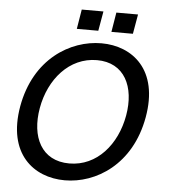

<svg xmlns="http://www.w3.org/2000/svg" viewBox="-59 -936 885 1006"><g transform="rotate(5 383.0 -433.5)"><path d="M319 16C482 16 668 -97 713 -350C758 -603 612 -716 449 -716C285 -716 98 -603 53 -350C9 -97 155 16 319 16ZM156 -350C183 -503 287 -626 433 -626C578 -626 637 -503 610 -350C583 -197 481 -74 335 -74C188 -74 129 -197 156 -350ZM313 -780H426L444 -883H330ZM495 -780H608L626 -883H512Z"/></g></svg>

Font: Uncut Sans Medium
Style: Italic
Weight: 500
Italic angle: -10°
Designer: Kasper Nordkvist
Foundry: Uncut Type
Version: Version 1.111;FEAKit 1.0